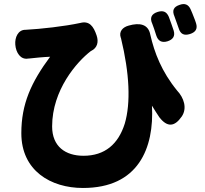

<svg xmlns="http://www.w3.org/2000/svg" viewBox="-20 -855 1020 954"><path d="M832 -735C828 -747 823 -759 819 -771C808 -797 791 -804 764 -796C732 -786 723 -766 737 -736C740 -728 743 -719 746 -711C750 -700 753 -690 756 -680C765 -651 784 -641 813 -650C840 -659 851 -676 843 -703C840 -713 836 -724 832 -735ZM857 -745C861 -735 864 -725 868 -714C877 -685 895 -677 924 -686C952 -695 963 -712 954 -740C951 -750 947 -760 943 -770C938 -783 933 -796 927 -809C916 -833 898 -840 873 -831C842 -821 834 -803 847 -773C850 -764 854 -754 857 -745ZM671 -46C724 -122 741 -225 735 -330C747 -310 760 -290 772 -272C811 -222 847 -224 883 -276C911 -317 894 -369 860 -405C783 -499 747 -594 727 -682C717 -736 673 -743 620 -728C589 -720 570 -698 580 -668L581 -666C624 -489 630 -343 600 -241C568 -139 501 -81 395 -81C305 -81 239 -127 239 -227C239 -408 362 -548 431 -601C432 -601 432 -602 433 -602C464 -617 471 -647 460 -679C445 -724 424 -753 379 -741C300 -724 183 -711 108 -707C107 -707 107 -707 106 -707C70 -707 53 -669 56 -633C59 -594 82 -557 120 -564C121 -564 121 -564 122 -564C147 -567 199 -572 229 -573C135 -446 86 -339 86 -193C86 -7 232 79 392 79C530 79 618 30 671 -46Z"/></svg>

Font: GenSenRounded2 TW H
Style: Regular
Weight: 900
Version: Version 2.100;PS 2.1;hotconv 16.6.51;makeotf.lib2.5.65220 DE